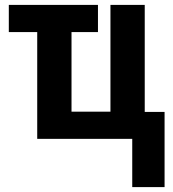

<svg xmlns="http://www.w3.org/2000/svg" viewBox="-20 -567 706 784"><path d="M520 197V0H132V-436H16V-547H380V-436H272V-111H431V-547H571V-110H652V197Z"/></svg>

Font: Noto Sans Display Condensed
Style: Bold
Weight: 700
Width: 3
Designer: Monotype Design Team
Foundry: Monotype Imaging Inc.
Version: Version 2.003